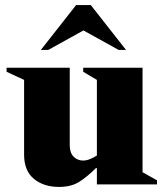

<svg xmlns="http://www.w3.org/2000/svg" viewBox="-20 -727 649 757"><path d="M213 10Q152 10 113.5 -22Q75 -54 75 -117V-412L6 -444V-460H255V-154Q255 -125 270 -109.5Q285 -94 308 -94Q321 -94 335.5 -100Q350 -106 362 -114V-412L308 -444V-460H542V-48L599 -16V0H362V-64H358Q325 -31 293 -10.5Q261 10 213 10ZM141 -530 280 -707H338L477 -530H448L309 -607L170 -530Z"/></svg>

Font: Spectral ExtraBold
Style: Regular
Weight: 800
Designer: Jean-Baptiste Levee
Foundry: Production Type
Version: Version 2.001